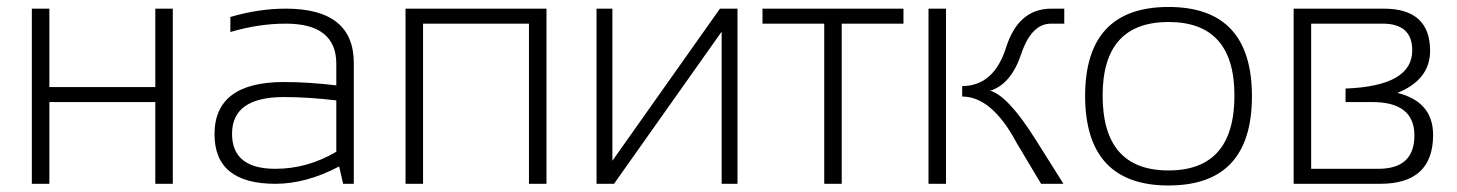

<svg xmlns="http://www.w3.org/2000/svg" viewBox="-20 -538 4264 562"><path d="M73.2 0V-512.7H124.5V-283.2H434.6V-512.7H485.8V0H434.6V-239.3H124.5V0Z M607.9 -145Q607.9 -297.9 811 -297.9Q882.8 -297.9 964.4 -288.1V-351.1Q964.4 -468.8 816.4 -468.8Q737.3 -468.8 654.3 -444.3V-488.3Q737.3 -512.7 816.4 -512.7Q1015.6 -512.7 1015.6 -353.5V0H984.4L972.7 -50.8Q876.5 0 786.1 0Q607.9 0 607.9 -145ZM811 -253.9Q659.2 -253.9 659.2 -146.5Q659.2 -43.9 786.1 -43.9Q879.9 -43.9 964.4 -93.8V-244.1Q882.8 -253.9 811 -253.9Z M1167 0V-512.7H1579.6V0H1528.3V-468.8H1218.3V0Z M2092.3 0V-445.3L1777.3 0H1726.1V-512.7H1772.5V-67.4L2087.4 -512.7H2138.7V0Z M2624.5 -512.7V-468.8H2443.8V0H2392.6V-468.8H2211.9V-512.7Z M2749 -512.7V0H2697.8V-512.7ZM3027.3 0 2955.6 -120.1Q2883.3 -255.4 2796.4 -255.4V-286.1Q2889.2 -286.1 2925 -399.4Q2960.9 -512.7 3057.6 -512.7H3095.2V-468.8H3056.6Q2999 -468.8 2969.2 -380.1Q2939.5 -291.5 2878.4 -272.5Q2931.2 -257.3 3011.7 -128.9L3092.8 0Z M3156.2 -256.3Q3156.2 -517.6 3400.4 -517.6Q3644.5 -517.6 3644.5 -256.3Q3644.5 4.9 3400.4 4.9Q3157.2 4.9 3156.2 -256.3ZM3400.4 -39.1Q3593.3 -39.1 3593.3 -258.3Q3593.3 -473.6 3400.4 -473.6Q3207.5 -473.6 3207.5 -258.3Q3207.5 -39.1 3400.4 -39.1Z M4014.6 -43.9Q4120.1 -43.9 4120.1 -141.6Q4120.1 -239.3 3996.6 -239.3H3918.5V-278.8Q4113.8 -286.1 4113.8 -390.6Q4113.8 -468.8 4026.9 -468.8H3817.9V-43.9ZM3766.6 0V-512.7H4030.3Q4166 -512.7 4166 -389.2Q4166 -304.7 4070.3 -266.1Q4174.8 -240.2 4174.8 -143.1Q4174.8 0 4020 0Z"/></svg>

Font: Voltera Light
Style: Light
Weight: 300
Designer: Bernd Montag
Version: Version 1.301